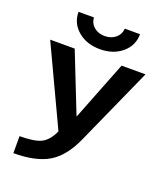

<svg xmlns="http://www.w3.org/2000/svg" viewBox="-170 -1067 1027 1192"><g transform="rotate(20 344.0 -471.5)"><path d="M350.6 -339.8H352.5L505.9 -730.5H664.1L433.6 -216.8Q377.9 -91.8 293.5 -41Q209 9.8 60.5 9.8V-102.5Q161.1 -102.5 204.6 -125.5Q248 -148.4 277.3 -212.9L34.2 -730.5H196.3ZM140.6 -953.1H242.2Q245.1 -914.1 273.4 -890.6Q301.8 -867.2 343.8 -867.2Q385.7 -867.2 414.6 -890.6Q443.4 -914.1 446.3 -953.1H546.9Q546.9 -877.9 489.3 -829.1Q431.6 -780.3 343.8 -780.3Q255.9 -780.3 198.2 -829.1Q140.6 -877.9 140.6 -953.1Z"/></g></svg>

Font: Mgen+ 1c bold
Style: Bold
Weight: 700
Designer: [Source Han Sans]
Ryoko NISHIZUKA  (kana & ideographs); Paul D. Hunt (Latin, Greek & Cyrillic); Wenlong ZHANG  (bopomofo
Version: Version 1.059.20150602